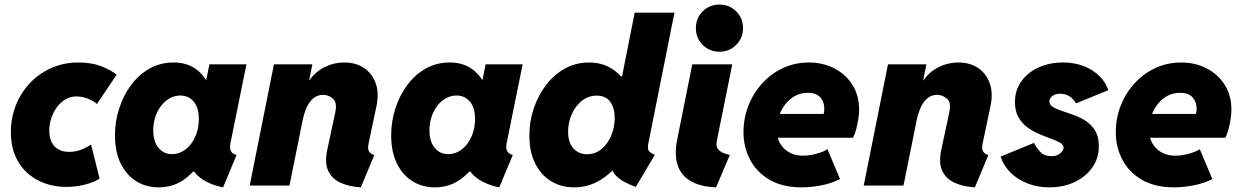

<svg xmlns="http://www.w3.org/2000/svg" viewBox="-20 -807 5393 835"><path d="M268.1 5.9Q202.6 5.9 147.7 -21.5Q92.8 -48.8 60.1 -102.1Q27.3 -155.3 27.3 -232.9Q27.3 -294.4 48.8 -348.9Q70.3 -403.3 109.9 -445.3Q149.4 -487.3 203.1 -511.2Q256.8 -535.2 321.3 -535.2Q381.8 -535.2 424.3 -517.3Q466.8 -499.5 487.3 -482.4L401.4 -354.5Q386.2 -369.1 360.6 -378.4Q335 -387.7 312.5 -387.7Q286.1 -387.7 264.4 -374.8Q242.7 -361.8 227.1 -340.3Q211.4 -318.8 202.9 -292.5Q194.3 -266.1 194.3 -238.8Q194.3 -210 204.3 -189.2Q214.4 -168.5 233.6 -157.5Q252.9 -146.5 280.8 -146.5Q306.6 -146.5 331.1 -155.3Q355.5 -164.1 376 -178.7L413.1 -30.3Q387.7 -13.7 347.9 -3.9Q308.1 5.9 268.1 5.9Z M669.9 7.8Q615.2 7.8 572.3 -19Q529.3 -45.9 504.6 -96.7Q480 -147.5 480 -218.8Q480 -278.8 498.3 -335.4Q516.6 -392.1 550 -437.3Q583.5 -482.4 630.4 -508.8Q677.2 -535.2 734.4 -535.2Q791.5 -535.2 830.6 -507.6Q869.6 -480 890.6 -431.6L786.1 -460H947.3L865.2 -398.4L890.6 -527.3H1051.8L982.4 -185.5Q978 -163.6 983.9 -150.9Q989.7 -138.2 1008.8 -132.8L950.2 7.8Q911.6 0.5 879.6 -15.9Q847.7 -32.2 828.6 -55.2Q809.6 -78.1 810.5 -104.5L897.5 -60.5H737.3L852.5 -104.5Q819.8 -51.8 774.2 -22Q728.5 7.8 669.9 7.8ZM728 -136.7Q752.9 -136.7 774.4 -148.9Q795.9 -161.1 811.5 -182.1Q827.1 -203.1 835.9 -230.5Q844.7 -257.8 844.7 -288.6Q844.7 -338.4 822.5 -365Q800.3 -391.6 764.2 -391.6Q739.3 -391.6 717.8 -379.4Q696.3 -367.2 680.2 -346.2Q664.1 -325.2 655.3 -297.9Q646.5 -270.5 646.5 -240.2Q646.5 -191.4 669.2 -164.1Q691.9 -136.7 728 -136.7Z M1549.3 7.8Q1499.5 4.9 1462.2 -11.7Q1424.8 -28.3 1408 -62.7Q1391.1 -97.2 1402.8 -153.3L1438 -318.4Q1447.3 -360.8 1428 -377.7Q1408.7 -394.5 1385.3 -394.5Q1362.8 -394.5 1345.5 -381.8Q1328.1 -369.1 1315.7 -343.8Q1303.2 -318.4 1295.4 -280.3L1238.8 0H1065.9L1171.4 -527.3H1338.4L1324.7 -458H1345.2L1299.3 -406.2Q1325.2 -473.6 1373 -504.4Q1420.9 -535.2 1478 -535.2Q1527.3 -535.2 1563 -511.5Q1598.6 -487.8 1614 -444.6Q1629.4 -401.4 1616.7 -342.8L1583.5 -185.5Q1577.6 -158.7 1585.4 -147.7Q1593.3 -136.7 1607.9 -132.8Z M1871.1 7.8Q1816.4 7.8 1773.4 -19Q1730.5 -45.9 1705.8 -96.7Q1681.2 -147.5 1681.2 -218.8Q1681.2 -278.8 1699.5 -335.4Q1717.8 -392.1 1751.2 -437.3Q1784.7 -482.4 1831.5 -508.8Q1878.4 -535.2 1935.5 -535.2Q1992.7 -535.2 2031.7 -507.6Q2070.8 -480 2091.8 -431.6L1987.3 -460H2148.4L2066.4 -398.4L2091.8 -527.3H2252.9L2183.6 -185.5Q2179.2 -163.6 2185.1 -150.9Q2190.9 -138.2 2210 -132.8L2151.4 7.8Q2112.8 0.5 2080.8 -15.9Q2048.8 -32.2 2029.8 -55.2Q2010.7 -78.1 2011.7 -104.5L2098.6 -60.5H1938.5L2053.7 -104.5Q2021 -51.8 1975.3 -22Q1929.7 7.8 1871.1 7.8ZM1929.2 -136.7Q1954.1 -136.7 1975.6 -148.9Q1997.1 -161.1 2012.7 -182.1Q2028.3 -203.1 2037.1 -230.5Q2045.9 -257.8 2045.9 -288.6Q2045.9 -338.4 2023.7 -365Q2001.5 -391.6 1965.3 -391.6Q1940.4 -391.6 1918.9 -379.4Q1897.5 -367.2 1881.3 -346.2Q1865.2 -325.2 1856.4 -297.9Q1847.7 -270.5 1847.7 -240.2Q1847.7 -191.4 1870.4 -164.1Q1893.1 -136.7 1929.2 -136.7Z M2745.1 5.9Q2715.8 -4.4 2692.9 -17.3Q2669.9 -30.3 2655.3 -47.1Q2640.6 -64 2636.7 -85.9L2663.1 -64.5H2603.5L2633.8 -124L2697.3 -423.8L2657.2 -475.6H2685.5L2740.2 -752H2913.1L2799.8 -184.6Q2794.9 -161.1 2801.3 -151.6Q2807.6 -142.1 2828.1 -133.8ZM2476.1 7.8Q2420.9 7.8 2377 -18.8Q2333 -45.4 2307.6 -95.7Q2282.2 -146 2282.2 -217.8Q2282.2 -278.8 2301.3 -335.4Q2320.3 -392.1 2354.7 -437.3Q2389.2 -482.4 2436.8 -508.8Q2484.4 -535.2 2541.5 -535.2Q2602.1 -535.2 2646 -504.9Q2689.9 -474.6 2713.9 -422.6Q2737.8 -370.6 2737.8 -304.2Q2737.8 -244.1 2718.3 -188.2Q2698.7 -132.3 2663.3 -88.1Q2627.9 -43.9 2580.3 -18.1Q2532.7 7.8 2476.1 7.8ZM2533.2 -136.2Q2561 -136.2 2583.3 -149.9Q2605.5 -163.6 2621.1 -186.3Q2636.7 -209 2645 -236.8Q2653.3 -264.6 2653.3 -293.5Q2653.3 -336.9 2634 -364Q2614.7 -391.1 2574.7 -391.1Q2546.4 -391.1 2523.4 -377.4Q2500.5 -363.8 2484.4 -341.3Q2468.3 -318.8 2459.5 -291Q2450.7 -263.2 2450.7 -234.4Q2450.7 -186.5 2473.9 -161.4Q2497.1 -136.2 2533.2 -136.2Z M3094.2 7.8Q3024.4 4.9 2982.7 -20Q2940.9 -44.9 2926.5 -90.6Q2912.1 -136.2 2925.3 -201.2L2990.7 -527.3H3164.6L3097.2 -193.4Q3092.8 -170.4 3103 -158.2Q3113.3 -146 3128.7 -140.6Q3144 -135.3 3153.8 -132.8ZM3108.9 -582Q3065.4 -582 3035.9 -611.8Q3006.3 -641.6 3006.3 -685.1Q3006.3 -728 3035.9 -757.6Q3065.4 -787.1 3108.9 -787.1Q3151.9 -787.1 3181.6 -757.6Q3211.4 -728 3211.4 -685.1Q3211.4 -641.6 3181.6 -611.8Q3151.9 -582 3108.9 -582Z M3466.3 7.8Q3383.8 7.8 3327.4 -24.9Q3271 -57.6 3242.2 -112.3Q3213.4 -167 3213.4 -231.9Q3213.4 -293 3234.9 -347.7Q3256.3 -402.3 3294.9 -444.6Q3333.5 -486.8 3385.3 -511Q3437 -535.2 3497.6 -535.2Q3558.1 -535.2 3607.7 -510Q3657.2 -484.9 3686.8 -438.7Q3716.3 -392.6 3716.3 -329.6Q3716.3 -312 3712.6 -288.3Q3709 -264.6 3702.9 -242.7Q3696.8 -220.7 3689.9 -208H3335.4L3356 -311.5H3562Q3563.5 -317.4 3564.2 -323.5Q3564.9 -329.6 3564.9 -335Q3564.9 -363.3 3547.6 -383.3Q3530.3 -403.3 3493.2 -403.3Q3460.9 -403.3 3435.8 -388.9Q3410.6 -374.5 3393.3 -351.1Q3376 -327.6 3366.9 -299.8Q3357.9 -272 3357.9 -245.1Q3357.9 -191.9 3390.1 -160.9Q3422.4 -129.9 3472.2 -129.9Q3501 -129.9 3532.5 -138.9Q3564 -147.9 3578.6 -158.2L3633.3 -28.3Q3596.2 -9.3 3551 -0.7Q3505.9 7.8 3466.3 7.8Z M4219.7 7.8Q4169.9 4.9 4132.6 -11.7Q4095.2 -28.3 4078.4 -62.7Q4061.5 -97.2 4073.2 -153.3L4108.4 -318.4Q4117.7 -360.8 4098.4 -377.7Q4079.1 -394.5 4055.7 -394.5Q4033.2 -394.5 4015.9 -381.8Q3998.5 -369.1 3986.1 -343.8Q3973.6 -318.4 3965.8 -280.3L3909.2 0H3736.3L3841.8 -527.3H4008.8L3995.1 -458H4015.6L3969.7 -406.2Q3995.6 -473.6 4043.5 -504.4Q4091.3 -535.2 4148.4 -535.2Q4197.8 -535.2 4233.4 -511.5Q4269 -487.8 4284.4 -444.6Q4299.8 -401.4 4287.1 -342.8L4253.9 -185.5Q4248 -158.7 4255.9 -147.7Q4263.7 -136.7 4278.3 -132.8Z M4543.9 7.8Q4492.2 7.8 4448.5 -9.3Q4404.8 -26.4 4374.5 -56.6Q4344.2 -86.9 4331.5 -126L4477.1 -185.5Q4484.4 -168.9 4502.2 -148.4Q4520 -127.9 4552.7 -127.9Q4569.8 -127.9 4581.5 -134Q4593.3 -140.1 4599.4 -148.9Q4605.5 -157.7 4605.5 -165Q4605.5 -177.7 4590.1 -186.5Q4574.7 -195.3 4550.8 -203.9Q4526.9 -212.4 4499.8 -223.9Q4472.7 -235.4 4448.7 -252.7Q4424.8 -270 4409.4 -296.6Q4394 -323.2 4394 -362.8Q4394 -415.5 4422.4 -454.3Q4450.7 -493.2 4498 -514.2Q4545.4 -535.2 4602.5 -535.2Q4675.3 -535.2 4728.3 -502Q4781.2 -468.8 4800.3 -415L4659.7 -357.4Q4649.4 -376 4631.6 -387.7Q4613.8 -399.4 4590.8 -399.4Q4569.3 -399.4 4556.6 -389.4Q4543.9 -379.4 4543.9 -366.2Q4543.9 -351.1 4559.6 -341.6Q4575.2 -332 4599.6 -324.2Q4624 -316.4 4651.4 -306.4Q4678.7 -296.4 4703.1 -280.3Q4727.5 -264.2 4743.2 -238Q4758.8 -211.9 4758.8 -171.9Q4758.8 -118.2 4729.7 -77.6Q4700.7 -37.1 4652.1 -14.6Q4603.5 7.8 4543.9 7.8Z M5085.4 7.8Q5002.9 7.8 4946.5 -24.9Q4890.1 -57.6 4861.3 -112.3Q4832.5 -167 4832.5 -231.9Q4832.5 -293 4854 -347.7Q4875.5 -402.3 4914.1 -444.6Q4952.6 -486.8 5004.4 -511Q5056.2 -535.2 5116.7 -535.2Q5177.2 -535.2 5226.8 -510Q5276.4 -484.9 5305.9 -438.7Q5335.4 -392.6 5335.4 -329.6Q5335.4 -312 5331.8 -288.3Q5328.1 -264.6 5322 -242.7Q5315.9 -220.7 5309.1 -208H4954.6L4975.1 -311.5H5181.2Q5182.6 -317.4 5183.3 -323.5Q5184.1 -329.6 5184.1 -335Q5184.1 -363.3 5166.7 -383.3Q5149.4 -403.3 5112.3 -403.3Q5080.1 -403.3 5054.9 -388.9Q5029.8 -374.5 5012.5 -351.1Q4995.1 -327.6 4986.1 -299.8Q4977.1 -272 4977.1 -245.1Q4977.1 -191.9 5009.3 -160.9Q5041.5 -129.9 5091.3 -129.9Q5120.1 -129.9 5151.6 -138.9Q5183.1 -147.9 5197.8 -158.2L5252.4 -28.3Q5215.3 -9.3 5170.2 -0.7Q5125 7.8 5085.4 7.8Z"/></svg>

Font: Reddit Sans Black
Style: Italic
Weight: 900
Italic angle: -11.25°
Designer: Stephen Hutchings
Version: Version 1.013